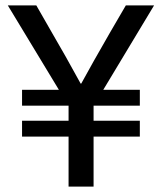

<svg xmlns="http://www.w3.org/2000/svg" viewBox="-20 -694 602 714"><path d="M500 -360V-301H328V-245H500V-186H328V0H235V-186H62V-245H235V-301H62V-360H199L9 -674H115L174 -571Q221 -491 280 -383H282Q324 -460 388 -571L448 -674H553L364 -360Z"/></svg>

Font: CST
Style: Regular
Weight: 400
Version: Version 1.00